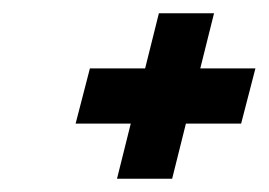

<svg xmlns="http://www.w3.org/2000/svg" viewBox="-20 -395 406 290"><path d="M260.8 -208.3 240 -125H156.7L177.5 -208.3H94.2L115.8 -291.7H199.2L220 -375H303.3L282.5 -291.7H365.8L344.2 -208.3Z"/></svg>

Font: Yulong
Style: Italic
Weight: 400
Italic angle: -14.25°
Designer: GGBotNet
Foundry: f0n7.com
Version: 1.00